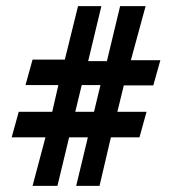

<svg xmlns="http://www.w3.org/2000/svg" viewBox="-20 -600 560 625"><path d="M18 -153H128L86 5H167L205 -153H266L228 5H304L341 -153H434L457 -236H362L383 -322H479L502 -404H406L454 -580H371L328 -401H267L310 -580H234L191 -406H86L63 -323H170L150 -236H41ZM225 -236 246 -323H307L286 -236Z"/></svg>

Font: Charger Pro
Style: BdNar
Weight: 700
Designer: Jasper
Foundry: Cannot Into Space Fonts
Version: Version 1.09